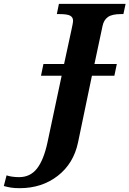

<svg xmlns="http://www.w3.org/2000/svg" viewBox="-178 -734 670 994"><path d="M-144 173.8Q-133.8 177.7 -116.2 180.4Q-98.6 183.1 -79.1 183.1Q-21.5 183.1 13.4 138.7Q48.3 94.2 67.9 2.9L141.1 -341.8H34.2L46.9 -402.8H153.8L191.9 -579.1Q194.8 -592.8 197.5 -606.4Q200.2 -620.1 200.2 -627Q200.2 -644.5 185.3 -652.8Q170.4 -661.1 128.9 -661.1H116.2L127 -713.9H472.2L460.9 -661.1H448.2Q402.3 -661.1 380.9 -646Q359.4 -630.9 353 -600.1L311 -402.8H426.8L414.1 -341.8H297.9L226.1 2.9Q203.1 112.8 120.8 176.5Q38.6 240.2 -76.2 240.2Q-102.5 240.2 -120.8 237.3Q-139.2 234.4 -158.2 229Z"/></svg>

Font: Droid Serif
Style: Bold Italic
Weight: 700
Italic angle: -12°
Designer: Monotype Design team
Foundry: Monotype Imaging Inc.
Version: Version 1.03